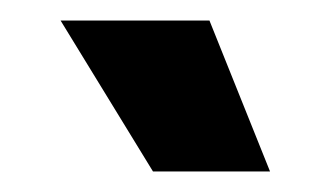

<svg xmlns="http://www.w3.org/2000/svg" viewBox="-20 -765 322 187"><path d="M129 -598 39 -745H184L243 -598Z"/></svg>

Font: Geist
Style: Bold
Weight: 400
Designer: Basement.studio, Andrés Briganti, Mateo Zaragoza
Foundry: Basement.studio, Vercel, Andrés Briganti, Guido Ferreyra, Mateo Zaragoza
Version: Version 1.401